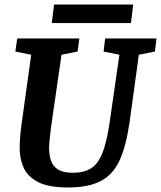

<svg xmlns="http://www.w3.org/2000/svg" viewBox="-20 -818 712 849"><path d="M118 -576 48 -590 56 -648H331L323 -590L252 -576L209 -278Q204 -244 200.5 -211Q197 -178 197 -165Q197 -136 204.5 -110.5Q212 -85 235 -69.5Q258 -54 302 -54Q350 -54 381.5 -73Q413 -92 432.5 -140.5Q452 -189 465 -278L508 -576L438 -590L445 -648H672L665 -590L594 -576L553 -278Q538 -174 509.5 -110.5Q481 -47 426.5 -18Q372 11 280 11Q194 11 147.5 -13.5Q101 -38 84 -77.5Q67 -117 67 -163Q67 -211 76 -274ZM219 -798H569L559 -716H209Z"/></svg>

Font: Faustina VF Beta
Style: Italic
Weight: 400
Italic angle: -8°
Designer: Alfonso Garcia
Foundry: Omnibus-Type
Version: Version 1.006